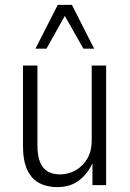

<svg xmlns="http://www.w3.org/2000/svg" viewBox="-20 -757 530 785"><path d="M214 8Q172 8 140.5 -8.5Q109 -25 91.5 -62.5Q74 -100 74 -159V-489H133V-164Q133 -120 144 -93.5Q155 -67 176 -55.5Q197 -44 225 -44Q261 -44 290.5 -61.5Q320 -79 337.5 -109.5Q355 -140 355 -182V-489H414V0H358V-94H360Q342 -51 306 -21.5Q270 8 214 8ZM125 -558 216 -737H274L365 -558H321L245 -692L170 -558Z"/></svg>

Font: Nunito Sans 10pt Condensed Light
Style: Regular
Weight: 300
Width: 3
Designer: Vernon Adams
Foundry: Vernon Adams
Version: Version 3.101;gftools[0.9.27]